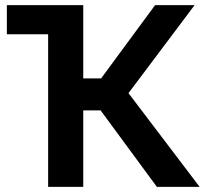

<svg xmlns="http://www.w3.org/2000/svg" viewBox="-20 -730 800 750"><path d="M481.9 -366.2 759.8 0H592.8L373 -298.8H305.2V0H168V-596.2H6.8V-710H305.2V-423.8H375L585.9 -710H740.2Z"/></svg>

Font: Rawline
Style: Bold
Weight: 700
Designer: Matt McInerney, Pablo Impallari, Rodrigo Fuenzalida
Foundry: Matt McInerney, Pablo Impallari, Rodrigo Fuenzalida
Version: Version 4.020;PS 004.020;hotconv 1.0.88;makeotf.lib2.5.64775